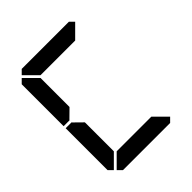

<svg xmlns="http://www.w3.org/2000/svg" viewBox="-262 -1170 1341 1341"><g transform="rotate(-45 408.0 -500.0)"><path d="M161 -515 157 -510H99V-924L130 -955L223 -862V-698V-590V-576ZM223 -144V-138L130 -45L99 -76V-490H157L161 -485L223 -424V-384V-302ZM672 -31 641 0H470H346H175L144 -31L237 -124H262H346H470H554H579ZM144 -969 175 -1000H346H470H641L672 -969L579 -876H554H470H346H262H243H237Z"/></g></svg>

Font: DSEG14 Classic
Style: Bold
Weight: 700
Designer: Keshikan(Twitter:@keshinomi_88pro)
Version: Version 0.46